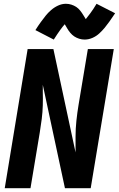

<svg xmlns="http://www.w3.org/2000/svg" viewBox="-20 -994 628 1014"><path d="M5 0H141L190 -294Q196 -330 200.5 -366Q205 -402 206 -437.5Q207 -473 206 -509V-520Q206 -527 206 -533.5Q206 -540 206 -546L323 0H459L581 -735H444L395 -441Q388 -399 383.5 -356.5Q379 -314 379 -272.5Q379 -231 379 -189L262 -735H126ZM264 -785Q283 -815 297.5 -835Q312 -855 322 -866Q329 -855 335 -844Q341 -833 351 -821Q361 -809 372.5 -801.5Q384 -794 398 -789.5Q412 -785 427 -785Q448 -785 468.5 -794Q489 -803 505 -818Q521 -833 533 -847.5Q545 -862 558.5 -881Q572 -900 588 -924L490 -974Q472 -944 457 -924Q442 -904 433 -893Q426 -904 419.5 -915Q413 -926 403.5 -938Q394 -950 382.5 -957.5Q371 -965 357 -969.5Q343 -974 328 -974Q307 -974 286.5 -964.5Q266 -955 249.5 -940.5Q233 -926 221.5 -911.5Q210 -897 196 -878Q182 -859 167 -835Z"/></svg>

Font: Iosevka Sparkle XBdObl
Style: Regular
Weight: 800
Italic angle: -9°
Designer: Belleve Invis
Foundry: Belleve Invis
Version: Version 4.5.0; ttfautohint (v1.8.3)